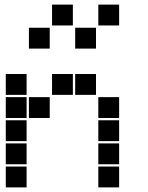

<svg xmlns="http://www.w3.org/2000/svg" viewBox="-20 -815 640 830"><path d="M206 -795Q205 -795 205 -795Q205 -795 205 -794V-706Q205 -705 205 -705Q205 -705 206 -705H294Q295 -705 295 -705Q295 -705 295 -706V-794Q295 -795 295 -795Q295 -795 294 -795ZM406 -795Q405 -795 405 -795Q405 -795 405 -794V-706Q405 -705 405 -705Q405 -705 406 -705H494Q495 -705 495 -705Q495 -705 495 -706V-794Q495 -795 495 -795Q495 -795 494 -795ZM106 -695Q105 -695 105 -695Q105 -695 105 -694V-606Q105 -605 105 -605Q105 -605 106 -605H194Q195 -605 195 -605Q195 -605 195 -606V-694Q195 -695 195 -695Q195 -695 194 -695ZM306 -695Q305 -695 305 -695Q305 -695 305 -694V-606Q305 -605 305 -605Q305 -605 306 -605H394Q395 -605 395 -605Q395 -605 395 -606V-694Q395 -695 395 -695Q395 -695 394 -695ZM6 -495Q5 -495 5 -495Q5 -495 5 -494V-406Q5 -405 5 -405Q5 -405 6 -405H94Q95 -405 95 -405Q95 -405 95 -406V-494Q95 -495 95 -495Q95 -495 94 -495ZM206 -495Q205 -495 205 -495Q205 -495 205 -494V-406Q205 -405 205 -405Q205 -405 206 -405H294Q295 -405 295 -405Q295 -405 295 -406V-494Q295 -495 295 -495Q295 -495 294 -495ZM306 -495Q305 -495 305 -495Q305 -495 305 -494V-406Q305 -405 305 -405Q305 -405 306 -405H394Q395 -405 395 -405Q395 -405 395 -406V-494Q395 -495 395 -495Q395 -495 394 -495ZM6 -395Q5 -395 5 -395Q5 -395 5 -394V-306Q5 -305 5 -305Q5 -305 6 -305H94Q95 -305 95 -305Q95 -305 95 -306V-394Q95 -395 95 -395Q95 -395 94 -395ZM106 -395Q105 -395 105 -395Q105 -395 105 -394V-306Q105 -305 105 -305Q105 -305 106 -305H194Q195 -305 195 -305Q195 -305 195 -306V-394Q195 -395 195 -395Q195 -395 194 -395ZM406 -395Q405 -395 405 -395Q405 -395 405 -394V-306Q405 -305 405 -305Q405 -305 406 -305H494Q495 -305 495 -305Q495 -305 495 -306V-394Q495 -395 495 -395Q495 -395 494 -395ZM6 -295Q5 -295 5 -295Q5 -295 5 -294V-206Q5 -205 5 -205Q5 -205 6 -205H94Q95 -205 95 -205Q95 -205 95 -206V-294Q95 -295 95 -295Q95 -295 94 -295ZM406 -295Q405 -295 405 -295Q405 -295 405 -294V-206Q405 -205 405 -205Q405 -205 406 -205H494Q495 -205 495 -205Q495 -205 495 -206V-294Q495 -295 495 -295Q495 -295 494 -295ZM6 -195Q5 -195 5 -195Q5 -195 5 -194V-106Q5 -105 5 -105Q5 -105 6 -105H94Q95 -105 95 -105Q95 -105 95 -106V-194Q95 -195 95 -195Q95 -195 94 -195ZM406 -195Q405 -195 405 -195Q405 -195 405 -194V-106Q405 -105 405 -105Q405 -105 406 -105H494Q495 -105 495 -105Q495 -105 495 -106V-194Q495 -195 495 -195Q495 -195 494 -195ZM6 -95Q5 -95 5 -95Q5 -95 5 -94V-6Q5 -5 5 -5Q5 -5 6 -5H94Q95 -5 95 -5Q95 -5 95 -6V-94Q95 -95 95 -95Q95 -95 94 -95ZM406 -95Q405 -95 405 -95Q405 -95 405 -94V-6Q405 -5 405 -5Q405 -5 406 -5H494Q495 -5 495 -5Q495 -5 495 -6V-94Q495 -95 495 -95Q495 -95 494 -95Z"/></svg>

Font: Doto Black
Style: Regular
Weight: 900
Version: Version 1.000